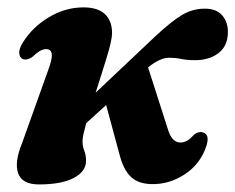

<svg xmlns="http://www.w3.org/2000/svg" viewBox="-20 -488 637 520"><path d="M283.5 -398.5Q283.5 -379.5 269.2 -333Q255 -286.5 239 -237L401 -390Q445 -431 473.5 -447.8Q502 -464.5 534 -464.5Q566.5 -465 582.8 -445.2Q599 -425.5 597 -395.5Q595.5 -362 570.8 -343.5Q546 -325 508.5 -325Q487 -325 471.8 -328.2Q456.5 -331.5 437 -331.5Q413.5 -331.5 381 -305.5L435.5 -135.5Q445.5 -103.5 467 -102Q487 -101 505.5 -123.5Q518.5 -133 529 -129.5Q548.5 -124.5 539.5 -94.5Q524 -45 480.8 -16.2Q437.5 12.5 387.5 10.5Q352 9 333 -10.5Q314 -30 304.5 -66.5L267.5 -203.5L213.5 -154.5Q209 -138 206.2 -125.5Q203.5 -113 203.5 -105.5Q203.5 -91.5 208.2 -79.8Q213 -68 213 -52.5Q213 -23.5 179.8 -6Q146.5 11.5 85.5 11.5Q40 11.5 29.2 -18.5Q18.5 -48.5 40 -101L108.5 -292.5Q122 -327.5 120.2 -341.2Q118.5 -355 105 -355Q97 -355 88.2 -350Q79.5 -345 66 -332.5Q51.5 -324 42 -328Q33.5 -331.5 32.2 -343.2Q31 -355 41 -371.5Q67.5 -414.5 112.2 -441.2Q157 -468 206 -468Q245 -468 264.2 -449.8Q283.5 -431.5 283.5 -398.5Z"/></svg>

Font: Fraunces 72pt S050
Style: Bold Italic
Weight: 700
Italic angle: -16°
Version: Version 1.000; ttfautohint (v1.8.3)